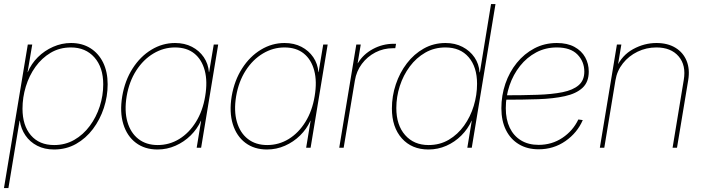

<svg xmlns="http://www.w3.org/2000/svg" viewBox="-25 -748 3563 972"><path d="M-4.9 204.1 115.7 -522.5H138.2L114.7 -382.8H115.7Q133.3 -425.3 166.7 -458.5Q200.2 -491.7 243.9 -511Q287.6 -530.3 334.5 -530.3Q390.6 -530.3 432.4 -504.2Q474.1 -478 497.1 -431.2Q520 -384.3 520 -321.3Q520 -260.3 500.7 -201.4Q481.4 -142.6 445.6 -95Q409.7 -47.4 359.9 -19.3Q310.1 8.8 248.5 8.8Q200.2 8.8 163.3 -10.3Q126.5 -29.3 103.8 -62.5Q81.1 -95.7 75.2 -137.2H74.2L17.6 204.1ZM249 -13.7Q305.2 -13.7 350.8 -39.8Q396.5 -65.9 429.4 -110.4Q462.4 -154.8 480 -209.5Q497.6 -264.2 497.6 -320.8Q497.6 -407.2 452.9 -457.5Q408.2 -507.8 334 -507.8Q276.9 -507.8 231.7 -481Q186.5 -454.1 154.5 -409.7Q122.6 -365.2 105.7 -309.8Q88.9 -254.4 88.9 -197.8Q88.9 -112.8 131.3 -63.2Q173.8 -13.7 249 -13.7Z M772.5 8.8Q708 8.8 663.1 -24.9Q618.2 -58.6 599.4 -119.4Q580.6 -180.2 593.8 -260.7Q607.4 -340.8 646.5 -401.6Q685.5 -462.4 741.5 -496.3Q797.4 -530.3 861.3 -530.3Q909.7 -530.3 946.8 -511Q983.9 -491.7 1006.6 -458.5Q1029.3 -425.3 1032.7 -382.8H1033.7L1057.1 -522.5H1079.6L993.2 0H970.7L993.2 -136.7H992.2Q973.6 -95.2 940.2 -62.3Q906.7 -29.3 863.5 -10.3Q820.3 8.8 772.5 8.8ZM773.4 -13.7Q832.5 -13.7 882.6 -44.4Q932.6 -75.2 967 -130.9Q1001.5 -186.5 1013.7 -260.7Q1026.4 -335.4 1011.5 -391.1Q996.6 -446.8 958.5 -477.3Q920.4 -507.8 860.8 -507.8Q803.2 -507.8 752 -477.3Q700.7 -446.8 664.8 -391.1Q628.9 -335.4 616.2 -260.7Q604 -186.5 620.1 -130.9Q636.2 -75.2 675.8 -44.4Q715.3 -13.7 773.4 -13.7Z M1326.7 8.8Q1262.2 8.8 1217.3 -24.9Q1172.4 -58.6 1153.6 -119.4Q1134.8 -180.2 1147.9 -260.7Q1161.6 -340.8 1200.7 -401.6Q1239.7 -462.4 1295.7 -496.3Q1351.6 -530.3 1415.5 -530.3Q1463.9 -530.3 1501 -511Q1538.1 -491.7 1560.8 -458.5Q1583.5 -425.3 1586.9 -382.8H1587.9L1611.3 -522.5H1633.8L1547.4 0H1524.9L1547.4 -136.7H1546.4Q1527.8 -95.2 1494.4 -62.3Q1460.9 -29.3 1417.7 -10.3Q1374.5 8.8 1326.7 8.8ZM1327.6 -13.7Q1386.7 -13.7 1436.8 -44.4Q1486.8 -75.2 1521.2 -130.9Q1555.7 -186.5 1567.9 -260.7Q1580.6 -335.4 1565.7 -391.1Q1550.8 -446.8 1512.7 -477.3Q1474.6 -507.8 1415 -507.8Q1357.4 -507.8 1306.2 -477.3Q1254.9 -446.8 1219 -391.1Q1183.1 -335.4 1170.4 -260.7Q1158.2 -186.5 1174.3 -130.9Q1190.4 -75.2 1230 -44.4Q1269.5 -13.7 1327.6 -13.7Z M1692.4 0 1778.8 -522.5H1801.3L1785.6 -428.2H1786.6Q1813.5 -473.1 1862.8 -499.8Q1912.1 -526.4 1968.3 -526.4Q1972.7 -526.4 1974.1 -526.4Q1975.6 -526.4 1980 -526.4L1976.1 -503.9Q1973.1 -503.9 1970.9 -503.9Q1968.8 -503.9 1964.4 -503.9Q1916.5 -503.9 1875.5 -482.7Q1834.5 -461.4 1806.9 -424.6Q1779.3 -387.7 1771.5 -339.8L1714.8 0Z M2144 8.8Q2059.6 8.8 2009.3 -47.6Q1959 -104 1959 -198.7Q1959 -261.7 1978.8 -320.8Q1998.5 -379.9 2034.7 -427.2Q2070.8 -474.6 2120.6 -502.4Q2170.4 -530.3 2230.5 -530.3Q2278.8 -530.3 2316.4 -510.7Q2354 -491.2 2377 -457.8Q2399.9 -424.3 2402.8 -381.8H2404.3L2460.9 -727.5H2483.4L2363.3 0H2340.8L2363.3 -136.7H2362.3Q2343.8 -95.2 2310.5 -62Q2277.3 -28.8 2234.6 -10Q2191.9 8.8 2144 8.8ZM2144.5 -13.7Q2201.7 -13.7 2247.1 -40.5Q2292.5 -67.4 2324.5 -112.1Q2356.4 -156.7 2373.3 -211.9Q2390.1 -267.1 2390.1 -323.7Q2390.1 -408.7 2347.7 -458.3Q2305.2 -507.8 2230 -507.8Q2173.8 -507.8 2128.2 -481.7Q2082.5 -455.6 2049.6 -411.4Q2016.6 -367.2 1999 -312.5Q1981.4 -257.8 1981.4 -201.2Q1981.4 -114.7 2025.9 -64.2Q2070.3 -13.7 2144.5 -13.7Z M2701.7 7.8Q2644.5 7.8 2602.1 -17.6Q2559.6 -43 2536.4 -89.6Q2513.2 -136.2 2513.2 -200.2Q2513.2 -264.6 2533.4 -324Q2553.7 -383.3 2591.3 -429.7Q2628.9 -476.1 2680.4 -503.2Q2731.9 -530.3 2793.9 -530.3Q2847.2 -530.3 2883.3 -510.5Q2919.4 -490.7 2937.5 -458Q2955.6 -425.3 2955.6 -385.7Q2955.6 -332.5 2923.8 -303.2Q2892.1 -273.9 2834.7 -261.2Q2777.3 -248.5 2699.5 -245.8Q2621.6 -243.2 2529.3 -243.2V-265.6Q2621.1 -265.6 2695.3 -268.1Q2769.5 -270.5 2822.8 -281.2Q2876 -292 2904.5 -316.7Q2933.1 -341.3 2933.1 -385.3Q2933.1 -436.5 2898.2 -472.2Q2863.3 -507.8 2793.9 -507.8Q2736.8 -507.8 2689.5 -482.7Q2642.1 -457.5 2607.7 -414.1Q2573.2 -370.6 2554.4 -315.4Q2535.6 -260.3 2535.6 -200.2Q2535.6 -143.1 2555.4 -101.6Q2575.2 -60.1 2612.5 -37.4Q2649.9 -14.6 2701.7 -14.6Q2769 -14.6 2822.3 -50.3Q2875.5 -85.9 2902.8 -143.1L2925.3 -140.1Q2897.5 -75.7 2837.6 -33.9Q2777.8 7.8 2701.7 7.8Z M3090.8 -341.8 3034.2 0H3011.7L3098.1 -522.5H3120.6L3101.1 -405.3L3095.2 -405.8Q3123.5 -468.3 3180.2 -499.3Q3236.8 -530.3 3298.3 -530.3Q3355 -530.3 3394.3 -506.3Q3433.6 -482.4 3450.9 -440.2Q3468.3 -397.9 3459 -341.8L3402.3 0H3379.9L3436.5 -343.3Q3449.2 -417.5 3410.6 -462.6Q3372.1 -507.8 3297.9 -507.8Q3247.1 -507.8 3202.6 -486.3Q3158.2 -464.8 3128.4 -427.2Q3098.6 -389.6 3090.8 -341.8Z"/></svg>

Font: Inter 28pt Thin
Style: Italic
Weight: 250
Italic angle: -9.3988°
Designer: Rasmus Andersson
Foundry: rsms
Version: Version 4.001;git-66647c0bb